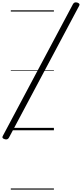

<svg xmlns="http://www.w3.org/2000/svg" viewBox="-91 -1097 689 1617"><path d="M-52 75Q-65 71 -69 65Q-73 59 -68 49L524 -1063Q530 -1073 538.5 -1076Q547 -1079 561 -1075Q572 -1071 576.5 -1065Q581 -1059 576 -1049L-16 63Q-22 73 -31 76Q-40 79 -52 75ZM0 490H363V500H0ZM0 -20H363V0H0ZM0 -505H363V-500H0ZM0 -1010H363V-1000H0Z"/></svg>

Font: Playwrite AU NSW Guides
Style: Regular
Weight: 400
Designer: Veronika Burian, José Scaglione
Foundry: TypeTogether
Version: Version 1.003